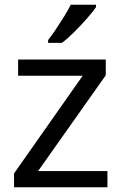

<svg xmlns="http://www.w3.org/2000/svg" viewBox="-20 -786 510 806"><path d="M431 0H39V-58L327 -468H56V-536H424V-470L140 -68H431ZM383 -756Q371 -738 346 -709.5Q321 -681 292.5 -652.5Q264 -624 240 -606H182V-618Q197 -637 214.5 -663Q232 -689 249 -716.5Q266 -744 277 -766H383Z"/></svg>

Font: Noto Sans Vai
Style: Regular
Weight: 400
Designer: Monotype Design Team
Foundry: Monotype Imaging Inc.
Version: Version 2.001; ttfautohint (v1.8.4.7-5d5b)